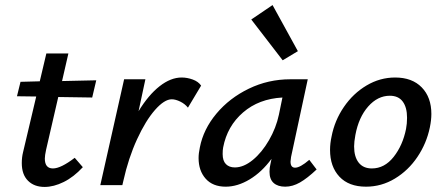

<svg xmlns="http://www.w3.org/2000/svg" viewBox="-20 -731 1753 758"><path d="M162 -140Q157 -117 157 -105Q157 -66 189 -66Q220 -66 275 -108L307 -71Q271 -32 231.5 -12.5Q192 7 156 7Q115 7 90.5 -17.5Q66 -42 66 -87Q66 -110 71 -130L123 -350L47 -351L61 -408L137 -410L163 -520H250L225 -411L360 -414L344 -346L210 -348Z M774 -393 722 -306Q710 -321 691.5 -330Q673 -339 658 -339Q629 -339 592 -297Q555 -255 521 -181Q487 -107 467 -17L463 0H376L470 -418H554L527 -292Q566 -356 610 -390.5Q654 -425 697 -425Q719 -425 741 -417Q763 -409 774 -393Z M1096 -493 972 -654 1056 -711 1156 -529ZM1230 -62Q1193 -27 1164 -10.5Q1135 6 1106 6Q1077 6 1060.5 -8.5Q1044 -23 1044 -53Q1044 -69 1048 -85L1052 -104Q1014 -52 966 -23Q918 6 871 6Q820 6 792 -25.5Q764 -57 764 -107Q764 -126 769 -149Q783 -221 834.5 -282.5Q886 -344 962.5 -381Q1039 -418 1126 -418H1195L1129 -111Q1127 -97 1127 -93Q1127 -69 1145 -69Q1165 -69 1201 -100ZM1081 -278 1095 -346Q1002 -341 939.5 -287Q877 -233 861 -149Q859 -139 859 -123Q859 -96 872 -83Q885 -70 907 -70Q942 -70 978 -99.5Q1014 -129 1042 -177.5Q1070 -226 1081 -278Z M1283 -139Q1283 -165 1289 -192Q1301 -255 1337.5 -308.5Q1374 -362 1427 -393.5Q1480 -425 1540 -425Q1607 -425 1645 -386Q1683 -347 1683 -281Q1683 -257 1677 -228Q1664 -165 1628 -111.5Q1592 -58 1539 -26Q1486 6 1425 6Q1357 6 1320 -33.5Q1283 -73 1283 -139ZM1583 -222Q1587 -243 1587 -266Q1587 -307 1570 -330Q1553 -353 1519 -353Q1471 -353 1433.5 -310.5Q1396 -268 1383 -198Q1378 -171 1378 -153Q1378 -112 1396 -89Q1414 -66 1448 -66Q1498 -66 1534 -111.5Q1570 -157 1583 -222Z"/></svg>

Font: Ysabeau Infant Semibold
Style: Italic
Weight: 600
Italic angle: -12°
Designer: Christian Thalmann (Catharsis Fonts)
Version: Version 0.003